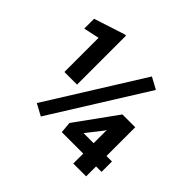

<svg xmlns="http://www.w3.org/2000/svg" viewBox="-173 -886 1065 1065"><g transform="rotate(45 359.0 -354.0)"><path d="M240.7 -708.5V-324.2H141.6V-592.3L49.3 -572.3V-649.4L231.4 -708.5ZM570.8 -612.8 223.6 -57.1 155.3 -94.2 502.4 -649.9ZM679.2 -78.1H636.2V0H535.6V-78.1H367.2L361.3 -144L535.6 -385.3H636.2V-159.7H679.2ZM456.5 -159.7H535.6V-262.7L528.8 -252Z"/></g></svg>

Font: Mardoto
Style: Bold
Weight: 700
Designer: Christian Robertson, Vahan Hovhannisyan
Foundry: Google
Version: Version 1.000